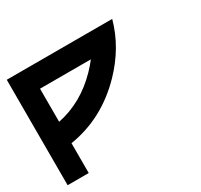

<svg xmlns="http://www.w3.org/2000/svg" viewBox="-110 -629 806 770"><g transform="rotate(-30 293.0 -244.0)"><path d="M97.7 -390.6V-237.3Q210.9 -260.3 297.9 -350.1Q316.9 -369.6 333 -390.6ZM97.7 -138.2V0H0V-488.3H488.3Q457 -374 368.2 -282.2Q252 -162.6 97.7 -138.2Z"/></g></svg>

Font: Arounder
Style: Regular
Weight: 400
Designer: Maxim Raikov
Foundry: Maxim Raikov
Version: Version 1.00 March 23, 2021, initial release